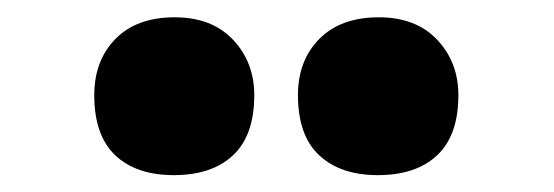

<svg xmlns="http://www.w3.org/2000/svg" viewBox="-20 -757 640 222"><path d="M417 -554.5Q373.5 -554.5 349 -577.5Q324.5 -600.5 324.5 -647Q324.5 -687 349.2 -712Q374 -737 418 -737Q461 -737 485.5 -711Q510 -685 510 -647Q510 -600.5 485.5 -577.5Q461 -554.5 417 -554.5ZM181 -554.5Q137.5 -554.5 113.2 -577.5Q89 -600.5 89 -647Q89 -687 113.5 -712Q138 -737 182 -737Q225 -737 249.5 -711Q274 -685 274 -647Q274 -600.5 249.5 -577.5Q225 -554.5 181 -554.5Z"/></svg>

Font: Heraclito ExtraBold
Style: Regular
Weight: 800
Designer: Kostas Bartsokas (font) & Cristiano Sobral (main changes)
Foundry: Kostas Bartsokas (font) & Cristiano Sobral (main changes)
Version: Version 1.00;July 8, 2020;FontCreator 13.0.0.2655 64-bit